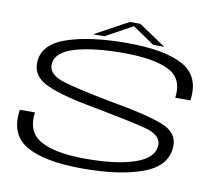

<svg xmlns="http://www.w3.org/2000/svg" viewBox="-85 -895 1154 1001"><g transform="rotate(10 492.0 -394.0)"><path d="M413 3.5Q210.5 3.5 114.2 -52.8Q18 -109 38 -241.5H118Q103.5 -137 180.8 -93.2Q258 -49.5 420 -49.5Q579.5 -49.5 676.5 -81.8Q773.5 -114 780.5 -178Q787.5 -239 692 -262.8Q596.5 -286.5 437 -316.5Q255 -348 166.5 -387Q78 -426 84.5 -505.5Q90.5 -599 213.8 -640.2Q337 -681.5 529 -681.5Q730 -681.5 827 -627.2Q924 -573 905 -444H825Q839.5 -547.5 759.8 -587.2Q680 -627 521 -627Q362 -627 264.8 -598.5Q167.5 -570 161 -509Q154 -448.5 247 -422Q340 -395.5 499.5 -365.5Q687.5 -333.5 776.8 -299Q866 -264.5 858.5 -183.5Q850 -85 729 -40.8Q608 3.5 413 3.5ZM346 -695.5 523 -792H579L722.5 -695.5H664L548.5 -774L405.5 -695.5Z"/></g></svg>

Font: Anybody UltraExpanded Light
Style: Italic
Weight: 300
Width: 9
Italic angle: -10°
Designer: Tyler Finck
Foundry: Etcetera Type Company
Version: Version 1.010; ttfautohint (v1.8.3) -l 8 -r 50 -G 200 -x 14 